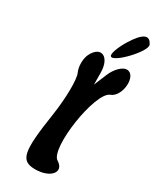

<svg xmlns="http://www.w3.org/2000/svg" viewBox="-294 -1334 1111 1361"><g transform="rotate(30 261.5 -653.5)"><path d="M177 -942C157 -904 155 -836 175 -794C195 -752 193 -596 171 -450C120 -117 134 -50 256 -50C381 -50 446 -132 363 -183C275 -237 351 -737 453 -774C538 -805 549 -988 466 -988C431 -988 384 -941 360 -883L317 -779L316 -879C314 -1004 229 -1042 177 -942ZM367 -1150C330 -1088 308 -1027 320 -1013C350 -977 538 -1175 517 -1221C486 -1287 435 -1262 367 -1150Z"/></g></svg>

Font: Hussar Skorodowane
Style: Ky
Weight: 700
Foundry: Cannot Into Space Fonts
Version: Version 0.892